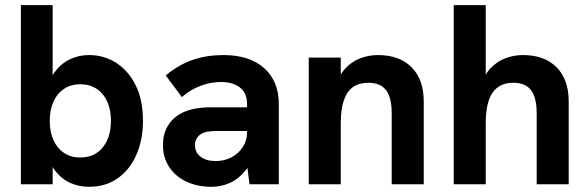

<svg xmlns="http://www.w3.org/2000/svg" viewBox="-20 -717 2288 747"><path d="M326 9.8Q289.2 9.8 254.7 -4.8Q220.2 -19.4 194.1 -53.6Q168 -87.8 155 -146.4L184.8 -132V0H61.2V-697H184.8V-359.8L159 -352.2Q168.2 -403.2 192.6 -436.4Q217 -469.6 251.9 -486.2Q286.8 -502.8 326 -502.8Q384.4 -502.8 432.1 -472.4Q479.8 -442 508 -385Q536.2 -328 536.2 -247Q536.2 -173.8 510.9 -115.5Q485.6 -57.2 438.4 -23.7Q391.2 9.8 326 9.8ZM292.2 -104.2Q328.8 -104.2 355.5 -121.6Q382.2 -139 396.9 -171.2Q411.6 -203.4 411.6 -247Q411.6 -290.6 396.9 -322.5Q382.2 -354.4 355.5 -371.8Q328.8 -389.2 292.2 -389.2Q256.2 -389.2 229.4 -371.5Q202.6 -353.8 188.1 -321.9Q173.6 -290 173.6 -247Q173.6 -204 188.1 -171.8Q202.6 -139.6 229.4 -121.9Q256.2 -104.2 292.2 -104.2Z M950.8 0 941.2 -74.4V-311.4Q941.2 -355.2 913.6 -376.6Q886 -398 839 -398Q799.6 -398 759.2 -382.7Q718.8 -367.4 687.6 -339.2L624.8 -423.6Q676.6 -466.2 731.1 -484.5Q785.6 -502.8 849.2 -502.8Q951 -502.8 1007.9 -451.9Q1064.8 -401 1064.8 -311.4V0ZM802.2 9.8Q748 9.8 705.3 -10.3Q662.6 -30.4 638.3 -67.2Q614 -104 614 -152.4Q614 -194.6 631.7 -225.2Q649.4 -255.8 678.4 -272.4Q702.6 -287 733.4 -293.2Q764.2 -299.4 798.8 -299.4H951.6V-207.2H816.8Q800.8 -207.2 785.5 -204.4Q770.2 -201.6 758.8 -193.4Q749.4 -186.4 744 -175.9Q738.6 -165.4 738.6 -152Q738.6 -123.8 760.7 -107.1Q782.8 -90.4 819.8 -90.4Q853 -90.4 880.5 -104.9Q908 -119.4 924.6 -144.8Q941.2 -170.2 941.2 -202.6L974.4 -137.2Q960.6 -85.4 934.3 -52.8Q908 -20.2 874.1 -5.2Q840.2 9.8 802.2 9.8Z M1181.2 0V-493H1305.8V-381.4L1285.8 -378.6Q1298.6 -423.8 1323.8 -450.9Q1349 -478 1382.1 -490.4Q1415.2 -502.8 1450.2 -502.8Q1534.2 -502.8 1581.4 -455.3Q1628.6 -407.8 1628.6 -322V0H1504V-276Q1504 -337.8 1481.9 -366.4Q1459.8 -395 1412.8 -395Q1377.2 -395 1353.5 -378.4Q1329.8 -361.8 1317.8 -326.7Q1305.8 -291.6 1305.8 -236.4V0Z M1745.2 0V-697H1869.8V-381.4L1849.4 -378.2Q1862.2 -423.4 1887.8 -450.7Q1913.4 -478 1946.5 -490.4Q1979.6 -502.8 2014.2 -502.8Q2098.2 -502.8 2145.4 -455.3Q2192.6 -407.8 2192.6 -322V0H2068V-276Q2068 -337.8 2045.9 -366.4Q2023.8 -395 1976.8 -395Q1923.6 -395 1896.7 -356.9Q1869.8 -318.8 1869.8 -236.4V0Z"/></svg>

Font: Hanken Grotesk
Style: Regular
Weight: 400
Designer: Alfredo Marco Pradil
Foundry: Hanken Design Co.
Version: Version 3.013